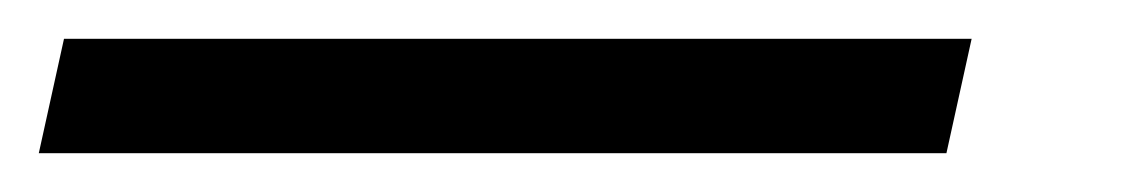

<svg xmlns="http://www.w3.org/2000/svg" viewBox="-111 63 590 99"><path d="M-91 142 -78 83H390L377 142Z"/></svg>

Font: Noto Serif Tamil
Style: Bold Italic
Weight: 700
Italic angle: -12°
Designer: Indian Type Foundry, Tom Grace, and the Monotype Design Team
Foundry: Monotype Imaging Inc.
Version: Version 2.003; ttfautohint (v1.8.4.7-5d5b)